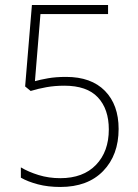

<svg xmlns="http://www.w3.org/2000/svg" viewBox="-20 -734 548 764"><path d="M243 -428Q343 -428 397.5 -372.5Q452 -317 452 -221Q452 -117 390.5 -53.5Q329 10 220 10Q171 10 131 -0.5Q91 -11 63 -27V-68Q93 -50 133.5 -37.5Q174 -25 220 -25Q311 -25 362 -78Q413 -131 413 -219Q413 -300 369.5 -346.5Q326 -393 236 -393Q198 -393 164.5 -387Q131 -381 102 -372L80 -390L107 -714H410V-678H141L119 -411Q140 -417 171 -422.5Q202 -428 243 -428Z"/></svg>

Font: Noto Sans Ethiopic SemiCondensed ExtraLight
Style: Regular
Weight: 200
Width: 4
Designer: Monotype Design Team
Foundry: Monotype Imaging Inc.
Version: Version 2.102; ttfautohint (v1.8.4.7-5d5b)